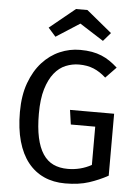

<svg xmlns="http://www.w3.org/2000/svg" viewBox="-61 -961 722 1019"><g transform="rotate(5 300.0 -451.5)"><path d="M325 12Q262 12 212 -10.5Q162 -33 126.5 -77.5Q91 -122 72 -189Q53 -256 53 -345Q53 -434 77.5 -500.5Q102 -567 142.5 -611.5Q183 -656 235 -678.5Q287 -701 343 -701Q378 -701 406 -696Q434 -691 458 -681Q482 -671 502.5 -657Q523 -643 544 -624L488 -566Q456 -595 422 -609Q388 -623 344 -623Q308 -623 273.5 -609Q239 -595 212.5 -562Q186 -529 170 -476Q154 -423 154 -345Q154 -271 165.5 -218Q177 -165 199.5 -131Q222 -97 255 -81.5Q288 -66 332 -66Q400 -66 458 -98V-302H328L317 -379H552V-49Q505 -23 451.5 -5.5Q398 12 325 12ZM206 -759 166 -804 302 -915H363L498 -804L459 -759L332 -840Z"/></g></svg>

Font: Wlorlttqgufhjawjgtejqphaquk
Style: Regular
Weight: 400
Monospace: yes
Designer: Carrois Corporate & Edenspiekermann
Foundry: Carrois Corporate GbR & Edenspiekermann AG
Version: Version 2.001